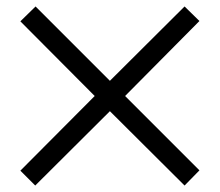

<svg xmlns="http://www.w3.org/2000/svg" viewBox="-20 -549 680 594"><path d="M597 -22 367 -252 597 -484 551 -529 320 -299 90 -529 43 -483 273 -252 43 -21 89 25 320 -205 551 25Z"/></svg>

Font: XITS
Style: Regular
Weight: 400
Designer: MicroPress Inc., with final additions and corrections provided by Coen Hoffman, Elsevier (retired)
Version: Version 1.302